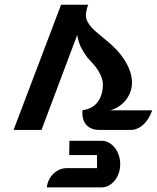

<svg xmlns="http://www.w3.org/2000/svg" viewBox="-20 -561 677 829"><path d="M418.9 46.9Q435.5 46.9 450 54.9Q464.4 63 475.3 76.7Q486.3 90.3 492.7 108.6Q499 127 499 147.9Q499 168.5 492.7 186.8Q486.3 205.1 475.3 218.5Q464.4 231.9 450 240Q435.5 248 418.9 248H182.1Q184.1 231 191.4 215.8Q198.7 200.7 210.2 189.5Q221.7 178.2 236.6 171.6Q251.5 165 267.6 165H398.9V108.4H278.8L279.8 46.9ZM243.7 -540.5H360.8Q356.4 -529.8 354.2 -519.3Q352.1 -508.8 351.1 -502Q349.6 -483.9 356.9 -469.2Q364.3 -454.6 376.7 -441.2Q389.2 -427.7 405.5 -414.6Q421.9 -401.4 439 -386.7Q458.5 -371.1 478.5 -350.8Q498.5 -330.6 514.6 -306.4Q530.8 -282.2 540.8 -255.1Q550.8 -228 549.8 -198.7Q548.8 -178.2 541 -159.4Q533.2 -140.6 520.5 -125.7Q507.8 -110.8 491 -100.1Q474.1 -89.4 455.6 -84.5H637.2Q630.4 -65.4 620.8 -50Q611.3 -34.7 599.4 -23.4Q587.4 -12.2 573.2 -6.1Q559.1 0 543.9 0H410.2Q387.7 0 372.8 -7.1Q357.9 -14.2 349.4 -25.9Q340.8 -37.6 337.6 -53Q334.5 -68.4 335.9 -85Q351.6 -86.9 366.7 -93.3Q381.8 -99.6 393.8 -111.6Q405.8 -123.5 413.8 -141.6Q421.9 -159.7 423.8 -185.1Q425.8 -205.1 419.9 -222.7Q414.1 -240.2 404.3 -255.9Q394.5 -271.5 381.8 -285.6Q369.1 -299.8 356.9 -313Q344.2 -329.6 331.5 -353Q318.8 -376.5 313.5 -410.2L159.2 0H38.6Z"/></svg>

Font: Atomic Age
Style: Regular
Weight: 400
Designer: James Grieshaber
Foundry: James Grieshaber
Version: Version 1.008; ttfautohint (v1.4.1) -l 6 -r 46 -G 0 -x 0 -H 